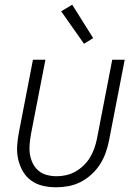

<svg xmlns="http://www.w3.org/2000/svg" viewBox="-20 -784 590 816"><path d="M219 12Q189 12 161.5 5.5Q134 -1 112 -17Q90 -33 76.5 -57Q63 -81 57 -108.5Q51 -136 53 -165.5Q55 -195 61 -225L120 -530H173L112 -216Q108 -194 106 -172Q104 -150 107 -129.5Q110 -109 119 -90.5Q128 -72 143 -59Q158 -46 178.5 -40.5Q199 -35 221 -35Q241 -35 261 -39.5Q281 -44 300 -54.5Q319 -65 335.5 -81Q352 -97 363 -115.5Q374 -134 381 -154Q388 -174 392 -194L457 -530H510L443 -185Q438 -160 429 -134.5Q420 -109 405 -85.5Q390 -62 368.5 -42.5Q347 -23 322.5 -10.5Q298 2 271.5 7Q245 12 219 12ZM337 -598 240 -736 287 -764 376 -622Z"/></svg>

Font: Lode Dark
Style: Italic
Weight: 400
Italic angle: -11°
Monospace: yes
Designer: Belleve Invis
Foundry: Belleve Invis
Version: Version 29.2.0; ttfautohint (v1.8.3)